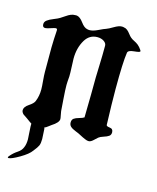

<svg xmlns="http://www.w3.org/2000/svg" viewBox="-93 -508 583 712"><g transform="rotate(15 198.5 -152.0)"><path d="M376 -375Q377 -373 377 -371.1Q377 -367.2 354.5 -365.2Q332 -363.3 330.1 -353.5Q324.2 -316.4 324.2 -211.9Q324.2 -157.2 327.1 -75.2Q327.1 -70.3 340.3 -68.8Q353.5 -67.4 353.5 -53.7Q353.5 -43.9 346.7 -39.1Q339.8 -34.2 327.1 -30.3Q314.5 -26.4 308.6 -21.5Q305.7 -19.5 296.4 -10.3Q287.1 -1 279.3 0H275.4Q267.6 0 240.2 -14.6Q235.4 -17.6 221.7 -22.9Q208 -28.3 201.7 -34.2Q195.3 -40 195.3 -49.8Q195.3 -60.5 202.1 -65.4Q209 -70.3 221.7 -73.7Q234.4 -77.1 240.2 -81.1Q242.2 -177.7 242.2 -234.4Q242.2 -246.1 243.7 -283.2Q245.1 -320.3 245.1 -357.4Q245.1 -367.2 234.9 -374Q224.6 -380.9 210 -380.9Q179.7 -380.9 163.1 -353.5Q144.5 -322.3 144.5 -281.2Q144.5 -273.4 145.5 -255.4Q146.5 -237.3 146.5 -228.5V-212.9Q144.5 -189.5 144.5 -179.7Q144.5 -161.1 147 -127.9Q149.4 -94.7 150.4 -81.1Q151.4 -74.2 153.3 -64.9Q155.3 -55.7 155.3 -51.8Q155.3 -38.1 128.9 -21.5Q126 -19.5 121.1 -15.6Q116.2 -11.7 112.3 -9.3Q108.4 -6.8 105.5 -5.9Q107.4 -3.9 107.4 0Q109.4 33.2 109.4 37.1Q109.4 53.7 105.5 62.5Q101.6 71.3 88.9 86.9Q78.1 102.5 47.9 120.1Q17.6 137.7 6.8 137.7Q3.9 137.7 3.9 135.7Q3.9 132.8 7.8 128.9Q19.5 115.2 33.7 106Q47.9 96.7 52.7 84Q58.6 71.3 58.6 51.8Q58.6 43.9 57.1 27.8Q55.7 11.7 55.7 3.9V-4.9V-7.8Q51.8 -9.8 36.1 -21.5Q34.2 -23.4 28.3 -26.9Q22.5 -30.3 19.5 -32.7Q16.6 -35.2 14.2 -39.1Q11.7 -43 11.7 -47.9Q11.7 -60.5 28.8 -71.8Q45.9 -83 49.8 -92.8Q58.6 -114.3 58.6 -139.6Q58.6 -150.4 56.6 -171.9Q54.7 -193.4 54.7 -206.1V-212.9V-243.2V-299.8Q54.7 -317.4 55.7 -333Q56.6 -348.6 57.1 -356.9Q57.6 -365.2 57.6 -367.2Q57.6 -373 51.8 -373Q47.9 -373 33.7 -368.2Q19.5 -363.3 13.7 -363.3Q5.9 -363.3 3.9 -369.1Q2.9 -372.1 2.9 -376Q2.9 -384.8 11.2 -391.1Q19.5 -397.5 35.6 -403.8Q51.8 -410.2 57.6 -414.1Q61.5 -416 73.2 -424.3Q85 -432.6 92.8 -435.5Q100.6 -438.5 109.4 -438.5H115.2Q127.9 -436.5 140.6 -418.9Q153.3 -401.4 166 -399.4Q168.9 -398.4 174.8 -398.4Q187.5 -398.4 206.5 -407.7Q225.6 -417 232.4 -418.9Q241.2 -421.9 258.3 -432.1Q275.4 -442.4 287.1 -442.4Q292 -442.4 294.9 -441.4Q302.7 -440.4 308.6 -435.5Q314.5 -430.7 320.3 -422.9Q326.2 -415 331.1 -411.1Q336.9 -406.2 345.2 -402.3Q353.5 -398.4 360.8 -392.6Q368.2 -386.7 376 -375Z"/></g></svg>

Font: Isabella
Style: Medium
Weight: 500
Designer: John Stracke
Version: Version 001.202